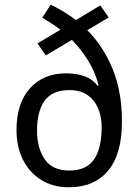

<svg xmlns="http://www.w3.org/2000/svg" viewBox="-20 -784 587 814"><path d="M195 -764Q222 -751 249.5 -734.5Q277 -718 302 -699L405 -761L441 -710L350 -656Q418 -588 457.5 -491.5Q497 -395 497 -269Q497 -130 438 -60Q379 10 272 10Q205 10 155 -21Q105 -52 77.5 -106.5Q50 -161 50 -233Q50 -346 107 -409.5Q164 -473 260 -473Q305 -473 339 -460.5Q373 -448 394 -420L398 -422Q384 -478 354 -526.5Q324 -575 285 -615L174 -549L139 -600L236 -658Q218 -672 198.5 -684.5Q179 -697 159 -709ZM274 -402Q203 -402 170 -358Q137 -314 137 -230Q137 -157 169.5 -109Q202 -61 274 -61Q346 -61 378.5 -108Q411 -155 411 -246Q411 -289 396 -324.5Q381 -360 351 -381Q321 -402 274 -402Z"/></svg>

Font: Noto Sans Kannada SemiCondensed
Style: Regular
Weight: 400
Width: 4
Designer: Jelle Bosma - Monotype Design Team
Foundry: Monotype Imaging Inc.
Version: Version 2.005; ttfautohint (v1.8.4.7-5d5b)